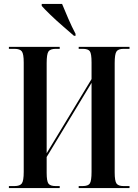

<svg xmlns="http://www.w3.org/2000/svg" viewBox="-20 -951 697 971"><path d="M25 0V-10H53Q81 -10 90.5 -23.5Q100 -37 100 -82V-635Q100 -678 90.5 -691Q81 -704 53 -704H25V-714H282V-704H262Q234 -704 225 -690.5Q216 -677 216 -632V-176L443 -551V-635Q443 -679 434.5 -691.5Q426 -704 398 -704H378V-714H635V-704H605Q578 -704 569 -690.5Q560 -677 560 -632V-79Q560 -35 569.5 -22.5Q579 -10 605 -10H635V0H378V-10H398Q426 -10 434.5 -23.5Q443 -37 443 -82V-532L216 -157V-77Q216 -35 225 -22.5Q234 -10 262 -10H282V0ZM354 -770Q330 -791 297 -819.5Q264 -848 235 -876Q206 -904 191 -921V-931H294Q308 -897 325.5 -856.5Q343 -816 362 -780V-770Z"/></svg>

Font: Noto Serif Display ExtraCondensed SemiBold
Style: Regular
Weight: 600
Width: 2
Designer: Monotype Design Team
Foundry: Monotype Imaging Inc.
Version: Version 2.009